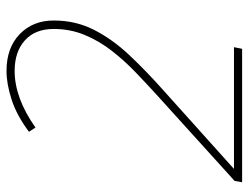

<svg xmlns="http://www.w3.org/2000/svg" viewBox="-107 -657 764 590"><g transform="rotate(-90 275.0 -362.0)"><path d="M10 0 14 -23 278 -262Q312 -293 347.5 -327Q383 -361 413.5 -400Q444 -439 462.5 -483.5Q481 -528 481 -579Q481 -636 446 -667.5Q411 -699 352 -699Q269 -699 178 -635L165 -655Q216 -693 264.5 -708.5Q313 -724 352 -724Q423 -724 465 -683.5Q507 -643 507 -579Q507 -511 478 -454.5Q449 -398 401 -347Q353 -296 297 -246L52 -26V-25H425L420 0Z"/></g></svg>

Font: Noto Sans Thin
Style: Italic
Weight: 100
Italic angle: -12°
Designer: Monotype Design Team
Foundry: Monotype Imaging Inc.
Version: Version 2.013; ttfautohint (v1.8.4.7-5d5b)